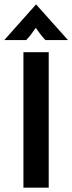

<svg xmlns="http://www.w3.org/2000/svg" viewBox="-31 -866 334 886"><path d="M77.1 0V-625H193.8V0ZM-11.1 -681.2 135.4 -845.8 282.6 -681.2H178.5Q166 -694.4 155.9 -707.6Q145.8 -720.8 134 -737.5Q122.2 -720.8 112.5 -707.6Q102.8 -694.4 90.3 -681.2Z"/></svg>

Font: Afacad SemiBold
Style: Regular
Weight: 600
Designer: Kristian Moeller
Foundry: Dicotype
Version: Version 1.000